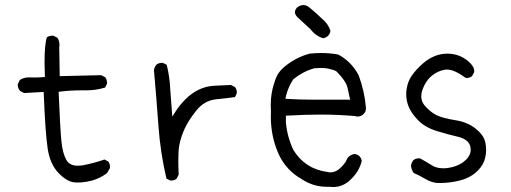

<svg xmlns="http://www.w3.org/2000/svg" viewBox="-20 -734 2040 766"><path d="M116.2 -424.8 95.2 -425.3Q74.7 -425.3 59.1 -415L51.3 -398.9Q50.8 -397.5 50.8 -396Q50.8 -381.8 60.1 -371.1L76.2 -362.8L154.3 -367.2Q160.6 -203.1 170.2 -141.1Q179.7 -79.1 212.9 -44.4Q246.1 -9.8 276.9 -6.3Q283.2 -5.9 289.3 -5.9Q295.4 -5.9 304.7 -6.3Q325.7 -7.8 347.2 -13.7Q379.4 -22.9 406.7 -43L418.5 -63Q418.9 -64.9 418.9 -66.2Q418.9 -67.4 418.7 -68.8Q418.5 -70.3 418.5 -72.5Q418.5 -74.7 418 -76.7Q417.5 -78.6 416.7 -80.3Q416 -82 415.5 -84Q414.1 -87.4 411.6 -89.8L397 -97.7Q353 -82.5 311 -74.7Q299.8 -72.8 290.5 -72.8Q258.3 -72.8 245.1 -95.2Q230 -121.6 225.1 -169.4Q220.2 -217.3 213.9 -367.7L221.7 -368.7Q261.2 -373.5 302.7 -373.5H322.8Q363.8 -373.5 399.4 -384.8L406.7 -399.9Q407.2 -401.9 407.2 -404.3Q407.2 -406.7 406.2 -410.6Q405.3 -418.9 399.9 -425.8L383.8 -434.1L218.3 -430.2L216.3 -544.4Q217.3 -550.3 217.3 -554.7Q217.3 -559.1 216.8 -562.5Q216.3 -565.9 215.3 -569.8Q213.4 -576.7 209 -583.5L192.9 -591.3Q190.9 -591.8 187.3 -591.8Q183.6 -591.8 178 -590.3Q172.4 -588.9 167 -585Q157.7 -557.1 157.7 -483.9Q157.7 -461.4 159.2 -426.8Q133.8 -424.8 116.2 -424.8Z M662.1 -13.7Q675.8 -13.7 684.6 -21L692.9 -37.1Q691.4 -67.9 691.4 -92.3Q691.4 -130.9 694.8 -151.9Q701.2 -187 717 -221.2Q732.9 -255.4 763.7 -293.5Q795.4 -333 842.3 -337.9Q883.3 -341.8 917.5 -346.7L924.3 -360.8Q924.8 -362.8 924.8 -366.7Q924.8 -370.6 923.1 -376.2Q921.4 -381.8 917.5 -386.7L901.4 -395Q869.6 -393.1 838.4 -392.1Q771.5 -390.1 718.3 -336.4Q697.3 -315.4 680.7 -289.6L667.5 -268.6Q661.6 -340.3 659.9 -368.7Q658.2 -397 657.2 -406Q656.2 -415 655 -423.8Q653.8 -432.6 652.3 -441.4Q649.4 -458.5 645 -475.6L630.4 -482.9Q628.4 -483.4 627 -483.4Q612.8 -483.4 603.5 -475.6Q596.2 -466.3 594.2 -454.1Q604 -344.7 611.8 -235.1Q619.6 -125.5 644 -21.5L658.7 -14.2Q660.6 -13.7 662.1 -13.7Z M1377 -336.4H1247.1Q1235.4 -336.4 1223.1 -336.4Q1175.3 -336.4 1118.7 -339.8L1120.6 -349.6Q1128.9 -385.3 1149.9 -417.5Q1186.5 -447.8 1232.9 -461.4Q1247.6 -462.9 1257.3 -462.9Q1267.1 -462.9 1273.4 -462.4Q1293 -461.4 1320.8 -450.7Q1361.3 -410.2 1366.7 -382.8Q1371.6 -358.4 1377 -336.4ZM1260.3 -522.5Q1237.8 -522.5 1215.3 -520Q1156.2 -503.9 1109.9 -463.4Q1088.4 -444.3 1079.1 -418Q1060.1 -367.2 1060.1 -314.5Q1060.1 -301.8 1061 -288.1Q1060.5 -277.3 1060.5 -267.1Q1060.5 -188.5 1092.3 -117.7Q1122.6 -53.7 1184.1 -19Q1230 11.2 1283.2 11.2Q1288.1 11.2 1293.5 11.2Q1301.8 12.2 1308.6 12.2Q1349.6 12.2 1379.9 -18.6L1383.3 -22Q1413.6 -51.8 1423.3 -92.3Q1420.9 -104 1414.1 -110.8Q1407.2 -117.7 1394.5 -119.6Q1369.1 -115.7 1360.4 -90.8L1359.9 -89.8Q1348.1 -71.8 1331.1 -58.1Q1315.9 -46.4 1298.3 -46.4Q1291 -46.4 1283.7 -48.3Q1195.8 -61 1149.9 -136.7Q1125.5 -189.5 1120.6 -245.6V-272.5Q1163.6 -274.9 1198.7 -275.9Q1229 -276.9 1259.3 -276.9Q1327.1 -276.9 1396 -271Q1402.3 -269 1407.2 -269Q1420.4 -269 1430.7 -279.3L1431.6 -280.3Q1439.9 -288.6 1439.9 -300.8Q1439.9 -302.7 1439.9 -305.2Q1434.1 -371.1 1411.1 -433.1Q1382.8 -487.8 1329.1 -516.6Q1294.9 -522.5 1260.3 -522.5ZM1165.5 -704.6Q1156.7 -694.8 1156.7 -685.5Q1156.7 -676.3 1166 -666L1218.3 -617.7Q1238.8 -590.8 1269 -581.5Q1288.1 -585 1294.9 -599.6Q1297.4 -604.5 1298.3 -611.3Q1289.1 -640.1 1264.2 -659.7Q1242.7 -681.2 1214.4 -704.1Q1202.6 -713.9 1190.7 -713.9Q1178.7 -713.9 1165.5 -704.6Z M1733.9 -3.9Q1774.4 -3.9 1811.5 -13.2Q1856.9 -23.9 1885.7 -52.7Q1909.7 -76.7 1915.5 -104Q1919.4 -120.1 1919.4 -135.3Q1919.4 -150.4 1916.5 -164.6Q1911.1 -193.8 1878.4 -220.2Q1845.2 -247.1 1796.9 -254.4Q1745.6 -262.7 1721.7 -274.4Q1698.2 -286.1 1675.8 -311Q1660.6 -328.1 1660.6 -350.1Q1660.6 -362.3 1665.5 -376.5Q1678.7 -412.1 1702.4 -431.6Q1726.1 -451.2 1755.9 -456.1Q1759.8 -456.5 1763.7 -456.5Q1792.5 -456.5 1837.9 -423.3Q1839.4 -422.9 1843.3 -422.9Q1847.2 -422.9 1852.8 -424.6Q1858.4 -426.3 1863.3 -430.2L1872.1 -446.8Q1872.1 -448.7 1872.1 -451.4Q1872.1 -454.1 1870.8 -459Q1869.6 -463.9 1865.7 -470.2Q1859.9 -479.5 1849.1 -488.8Q1813 -520 1764.6 -520Q1707 -520 1657.2 -471.7Q1627.9 -443.4 1616 -421.1Q1604 -398.9 1601.1 -370.1Q1600.6 -364.3 1600.6 -357.9Q1600.6 -335.9 1608.4 -313.5Q1618.7 -284.7 1647.5 -254.9Q1676.3 -225.1 1724.4 -210.7Q1772.5 -196.3 1808.6 -188Q1849.6 -177.7 1856.9 -148.4Q1857.9 -142.6 1857.9 -136Q1857.9 -129.4 1855.5 -121.6Q1851.1 -108.9 1839.8 -97.2L1836.4 -94.2Q1811.5 -71.3 1770.5 -64.5Q1758.8 -62.5 1749.5 -62.5Q1721.2 -62.5 1702.6 -74.7Q1680.2 -88.9 1655.8 -102.1Q1653.8 -102.5 1652.3 -102.5Q1638.2 -102.5 1628.9 -94.7Q1621.6 -85.4 1619.6 -72.3Q1621.6 -56.6 1630.4 -43.9Q1653.3 -34.2 1675.3 -21Q1696.3 -8.3 1719.7 -4.4Q1727.1 -3.9 1733.9 -3.9Z"/></svg>

Font: NaikaiFont
Style: Light
Weight: 300
Version: Version 1.89